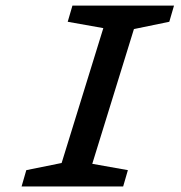

<svg xmlns="http://www.w3.org/2000/svg" viewBox="-20 -675 654 695"><path d="M75.2 -59.1 203.1 -85 354 -573.2 225.1 -596.2 242.2 -654.8H609.9L592.8 -596.2L464.8 -569.8L314 -82L442.9 -59.1L425.8 0H58.1Z"/></svg>

Font: IntelOne Mono Medium
Style: Italic
Weight: 500
Italic angle: -16°
Designer: Fred Shallcrass
Foundry: Frere-Jones Type LLC
Version: Version 1.200;hotconv 1.1.0;makeotfexe 2.6.0;FJTRelease1.2